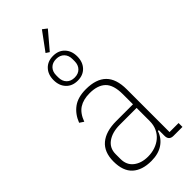

<svg xmlns="http://www.w3.org/2000/svg" viewBox="-289 -980 1051 1051"><g transform="rotate(-45 236.0 -455.0)"><path d="M382 0Q347 0 347 -35V-79H340Q326 -37 290 -12.5Q254 12 199 12Q128 12 89 -23.5Q50 -59 50 -133Q50 -206 93.5 -242.5Q137 -279 217 -279H347V-357Q347 -429 315.5 -459.5Q284 -490 222 -490Q173 -490 141 -469.5Q109 -449 91 -400L67 -416Q86 -465 123.5 -492.5Q161 -520 223 -520Q302 -520 341.5 -481Q381 -442 381 -361V-30H451V0ZM203 -18Q233 -18 259 -27Q285 -36 304.5 -52.5Q324 -69 335.5 -93.5Q347 -118 347 -150V-251H217Q159 -251 123 -225.5Q87 -200 87 -153V-116Q87 -69 119.5 -43.5Q152 -18 203 -18ZM227 -803 207 -816 285 -922 311 -902ZM225 -584Q183 -584 158 -610.5Q133 -637 133 -680Q133 -723 158 -749.5Q183 -776 225 -776Q267 -776 292 -749.5Q317 -723 317 -680Q317 -637 292 -610.5Q267 -584 225 -584ZM225 -608Q254 -608 271 -625.5Q288 -643 288 -672V-688Q288 -717 271 -734.5Q254 -752 225 -752Q196 -752 179 -734.5Q162 -717 162 -688V-672Q162 -643 179 -625.5Q196 -608 225 -608Z"/></g></svg>

Font: IBM Plex Sans Cond ExtLt
Style: Regular
Weight: 200
Width: 3
Designer: Mike Abbink, Paul van der Laan, Pieter van Rosmalen
Foundry: Bold Monday
Version: Version 1.3